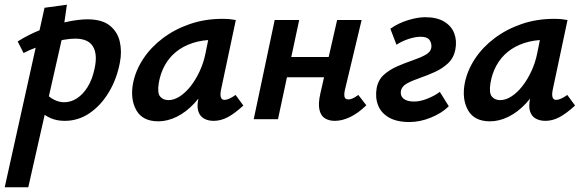

<svg xmlns="http://www.w3.org/2000/svg" viewBox="-51 -506 2482 815"><path d="M-31 289 138 -473 233 -486 213 -347 69 289ZM224 7Q190 7 164 -4.5Q138 -16 121 -33.5Q104 -51 96 -69L136 -117Q156 -94 178 -83Q200 -72 221 -72Q250 -72 275.5 -88.5Q301 -105 321 -137Q341 -169 350 -213Q364 -274 344 -308Q324 -342 268 -342Q248 -342 221 -337.5Q194 -333 164 -324.5Q134 -316 104 -305Q74 -294 49 -281L24 -330Q71 -360 125.5 -381Q180 -402 231.5 -413Q283 -424 320 -424Q382 -424 415 -397.5Q448 -371 457.5 -329Q467 -287 458 -241Q445 -171 411 -114.5Q377 -58 329 -25.5Q281 7 224 7Z M621 9Q554 9 527.5 -38.5Q501 -86 514 -154Q525 -208 557.5 -257Q590 -306 640.5 -344Q691 -382 755 -404Q819 -426 893 -426Q913 -426 926 -424.5Q939 -423 950 -421L887 -124Q879 -82 902 -82Q911 -82 923 -87.5Q935 -93 949 -103L982 -58Q945 -24 915.5 -8.5Q886 7 856 7Q832 7 814.5 -3Q797 -13 790.5 -34.5Q784 -56 792 -92L825 -243L879 -277Q864 -211 836.5 -158Q809 -105 774 -67.5Q739 -30 699.5 -10.5Q660 9 621 9ZM664 -81Q688 -81 712.5 -97Q737 -113 758.5 -140.5Q780 -168 796.5 -203.5Q813 -239 821 -278L841 -377L896 -334Q887 -336 878 -336.5Q869 -337 860 -337Q808 -337 767 -323.5Q726 -310 696.5 -286Q667 -262 648.5 -228.5Q630 -195 623 -154Q616 -111 629 -96Q642 -81 664 -81Z M1370 7Q1346 7 1328.5 -3.5Q1311 -14 1305 -40Q1299 -66 1309 -110L1380 -421H1484L1413 -124Q1409 -106 1411.5 -95Q1414 -84 1428 -84Q1436 -84 1445.5 -88Q1455 -92 1470 -103L1504 -59Q1470 -26 1436 -9.5Q1402 7 1370 7ZM1026 0 1115 -421H1219L1129 0ZM1111 -178 1129 -264H1399L1380 -178Z M1687 12Q1633 12 1599.5 -7.5Q1566 -27 1553.5 -60Q1541 -93 1548 -133Q1555 -168 1579.5 -189.5Q1604 -211 1636.5 -225Q1669 -239 1701 -250Q1733 -261 1755 -273Q1777 -285 1780 -304Q1782 -323 1772 -336.5Q1762 -350 1735 -350Q1712 -350 1683 -340.5Q1654 -331 1632 -316L1606 -384Q1638 -407 1679.5 -420Q1721 -433 1754 -433Q1803 -433 1834 -414.5Q1865 -396 1877 -365Q1889 -334 1882 -296Q1875 -260 1851 -237.5Q1827 -215 1795 -200.5Q1763 -186 1731 -175Q1699 -164 1677 -152Q1655 -140 1651 -121Q1647 -100 1661.5 -87.5Q1676 -75 1707 -75Q1733 -75 1764 -87.5Q1795 -100 1816 -116L1854 -55Q1825 -26 1778.5 -7Q1732 12 1687 12Z M2029 9Q1962 9 1935.5 -38.5Q1909 -86 1922 -154Q1933 -208 1965.5 -257Q1998 -306 2048.5 -344Q2099 -382 2163 -404Q2227 -426 2301 -426Q2321 -426 2334 -424.5Q2347 -423 2358 -421L2295 -124Q2287 -82 2310 -82Q2319 -82 2331 -87.5Q2343 -93 2357 -103L2390 -58Q2353 -24 2323.5 -8.5Q2294 7 2264 7Q2240 7 2222.5 -3Q2205 -13 2198.5 -34.5Q2192 -56 2200 -92L2233 -243L2287 -277Q2272 -211 2244.5 -158Q2217 -105 2182 -67.5Q2147 -30 2107.5 -10.5Q2068 9 2029 9ZM2072 -81Q2096 -81 2120.5 -97Q2145 -113 2166.5 -140.5Q2188 -168 2204.5 -203.5Q2221 -239 2229 -278L2249 -377L2304 -334Q2295 -336 2286 -336.5Q2277 -337 2268 -337Q2216 -337 2175 -323.5Q2134 -310 2104.5 -286Q2075 -262 2056.5 -228.5Q2038 -195 2031 -154Q2024 -111 2037 -96Q2050 -81 2072 -81Z"/></svg>

Font: Ysabeau Infant
Style: Bold Italic
Weight: 700
Italic angle: -12°
Designer: Christian Thalmann (Catharsis Fonts)
Version: Version 2.001;gftools[0.9.30]; featfreeze: ss01,ss02,lnum